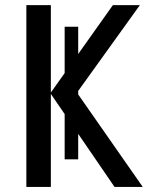

<svg xmlns="http://www.w3.org/2000/svg" viewBox="-20 -734 581 754"><path d="M287.1 -108.4H233.9V-628.9H287.1ZM540.5 0H429.7L179.7 -365.2V0H83.5V-713.9H179.7V-370.6L423.3 -713.9H529.3L282.2 -370.1Z"/></svg>

Font: Open Sans SemiCondensed Medium
Style: Regular
Weight: 500
Width: 4
Designer: Monotype Design Team
Foundry: Monotype Imaging Inc.
Version: Version 3.000